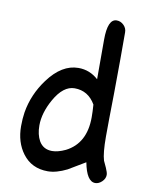

<svg xmlns="http://www.w3.org/2000/svg" viewBox="-76 -696 574 751"><g transform="rotate(10 211.5 -320.5)"><path d="M354 0Q320 0 306 -74Q289 -64 272.5 -54Q256 -44 239 -34Q197 -13 163 -13Q99 -13 63 -61Q30 -105 30 -169Q30 -184 31 -197.5Q32 -211 34 -224Q46 -297 92 -359Q146 -432 212 -432Q257 -432 291 -401V-558Q291 -641 327 -641Q343 -641 355 -629Q367 -617 367 -601Q367 -587 367 -558Q367 -529 367 -494.5Q367 -460 366.5 -424Q366 -388 366 -359Q365 -301 364.5 -258Q364 -215 364 -186Q364 -121 373 -92L385 -66Q393 -48 393 -39Q393 -24 380.5 -12Q368 0 354 0ZM166 -94Q189 -94 219 -108Q296 -147 296 -251Q296 -262 295.5 -274.5Q295 -287 294 -301Q265 -351 211 -351Q166 -351 131 -289Q100 -234 100 -184Q100 -148 114 -123Q131 -94 166 -94Z"/></g></svg>

Font: Dongol
Style: Regular
Weight: 400
Designer: Abdo Mohamed and Ibrahim Hamdi
Foundry: Protype Foundry
Version: Version 1.000;hotconv 1.0.109;makeotfexe 2.5.65596